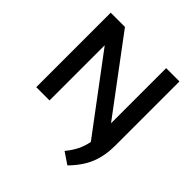

<svg xmlns="http://www.w3.org/2000/svg" viewBox="-248 -928 1349 1349"><g transform="rotate(45 427.0 -253.0)"><path d="M629 234 543 176Q577 135 598.2 92.8Q619.5 50.5 629 1L217.5 -548.5V0H85.5V-740H227L636.5 -192V-740H768.5V-102Q768.5 -1 736.5 78Q704.5 157 629 234Z"/></g></svg>

Font: Encode Sans Expanded SemiBold
Style: Regular
Weight: 600
Width: 7
Designer: Multiple Designers
Foundry: Impallari Type
Version: Version 3.000; ttfautohint (v1.8.3) -l 8 -r 50 -G 200 -x 14 